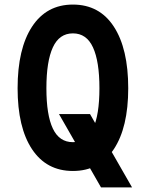

<svg xmlns="http://www.w3.org/2000/svg" viewBox="-20 -736 640 840"><path d="M183 -350Q183 -233 211.2 -173.5Q239.4 -114 299 -114Q358.6 -114 386.8 -173.5Q415 -233 415 -350Q415 -467.4 386.8 -528.7Q358.6 -590 299 -590Q239.4 -590 211.2 -528.7Q183 -467.4 183 -350ZM541 -350Q541 -178.2 477.8 -83.1Q414.6 12 299 12Q183.4 12 120.2 -83.1Q57 -178.2 57 -350Q57 -522.8 120.2 -619.4Q183.4 -716 299 -716Q415.2 -716 478.1 -619.4Q541 -522.8 541 -350ZM422 84 238 -237H373.8L557.8 84Z"/></svg>

Font: Fliege Mono Thin
Style: Regular
Weight: 100
Version: Version 0.020;Glyphs 3.3 (3306)